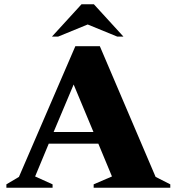

<svg xmlns="http://www.w3.org/2000/svg" viewBox="-20 -882 830 902"><path d="M10 0V-16L69 -51L334 -665H449L711 -51L780 -16V0H420V-16L506 -53L442 -207H209L145 -53L227 -16V0ZM232 -262H419L326 -485ZM224 -710 363 -862H421L560 -710H531L392 -767L253 -710Z"/></svg>

Font: Spectral SC ExtraBold
Style: Regular
Weight: 800
Designer: Jean-Baptiste Levee
Foundry: Production Type
Version: Version 2.001